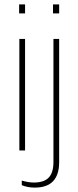

<svg xmlns="http://www.w3.org/2000/svg" viewBox="-20 -664 356 873"><path d="M67 -603V-644H94V-603ZM221 -603V-644H249V-603ZM68 20V-487H94V20ZM79 178V157Q110 166 133 166Q180 166 201.5 143.5Q223 121 223 73V-487H249V73Q249 189 138 189Q106 189 79 178Z"/></svg>

Font: LINE Seed Sans KR Thin
Style: Regular
Weight: 250
Designer: LINE BX Design & Sandoll Inc & Dalton Maag Ltd
Foundry: Sandoll Inc.
Version: Version 1.000